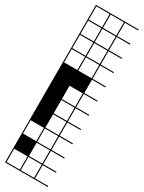

<svg xmlns="http://www.w3.org/2000/svg" viewBox="-261 -755 794 1062"><g transform="rotate(30 136.5 -224.0)"><path d="M272.7 278.8H0V187.9H6.1V272.7H90.9V187.9H97V272.7H181.8V187.9H0V-727.3H272.7V-721.2H187.9V-636.4H272.7V-630.3H187.9V-545.5H272.7V-539.4H187.9V-454.5H272.7V-448.5H187.9V-363.6H272.7V-357.6H187.9V-272.7H272.7V-266.7H187.9V-181.8H272.7V-175.8H187.9V-90.9H272.7V-84.8H187.9V0H272.7V6.1H187.9V90.9H272.7V97H187.9V181.8H272.7V187.9H187.9V272.7H272.7ZM90.9 -636.4V-721.2H6.1V-636.4ZM97 -636.4H181.8V-721.2H97ZM6.1 -545.5H90.9V-630.3H6.1ZM97 -545.5H181.8V-630.3H97ZM6.1 -454.5H90.9V-539.4H6.1ZM97 -454.5H181.8V-539.4H97ZM6.1 -363.6H90.9V-448.5H6.1ZM97 -363.6H181.8V-448.5H97ZM97 -181.8H181.8V-266.7H97ZM97 -90.9H181.8V-175.8H97ZM97 0H181.8V-84.8H97ZM6.1 90.9H90.9V6.1H6.1ZM97 90.9H181.8V6.1H97ZM6.1 181.8H90.9V97H6.1ZM97 181.8H181.8V97H97ZM0 90.9H90.9V181.8H0Z"/></g></svg>

Font: Micro 5 Charted
Style: Regular
Weight: 400
Designer: Sarah Cadigan-Fried
Version: Version 1.000; ttfautohint (v1.8.4.7-5d5b)